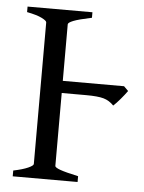

<svg xmlns="http://www.w3.org/2000/svg" viewBox="-48 -654 520 693"><g transform="rotate(5 212.5 -307.5)"><path d="M262 -315H126L140 -359H396L412 -343Q402 -329 388 -312.5Q374 -296 363 -286Q347 -303 326 -309Q305 -315 262 -315ZM174 -51Q174 -45 193.5 -38Q213 -31 259 -21V0H24V-21Q58 -28 77 -36.5Q96 -45 96 -51V-564Q96 -570 78 -579Q60 -588 24 -595V-615H259V-595Q211 -585 192.5 -577.5Q174 -570 174 -564Z"/></g></svg>

Font: ChillKai
Style: Regular
Weight: 400
Designer: ChillType
Foundry: 寒蝉字型
Version: Version 2.000